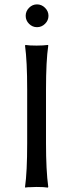

<svg xmlns="http://www.w3.org/2000/svg" viewBox="-20 -853 334 876"><path d="M104 -444.8Q104 -573.7 94.2 -645L96.2 -647.9Q112.8 -645 147 -645Q162.6 -645 175.5 -645.8Q188.5 -646.5 193.8 -647.5L199.2 -647.9L200.2 -645Q189.9 -575.2 189.9 -444.8V-200.2Q189.9 -75.2 200.2 0L198.2 2.9Q181.2 0 147 0Q131.3 0 118.2 1Q105.5 1 100.6 2L95.2 2.9L94.2 0Q104 -67.9 104 -200.2ZM112.5 -744.4Q97.2 -759.8 97.2 -780.8Q97.2 -801.8 112.5 -817.4Q127.9 -833 148.9 -833Q169.9 -833 185.5 -817.4Q201.2 -801.8 201.2 -780.8Q201.2 -759.8 185.5 -744.4Q169.9 -729 148.9 -729Q127.9 -729 112.5 -744.4Z"/></svg>

Font: Linux Biolinum
Style: Regular
Weight: 400
Designer: Philipp H. Poll
Foundry: Philipp H. Poll
Version: Version 0.6.4